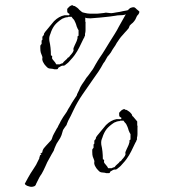

<svg xmlns="http://www.w3.org/2000/svg" viewBox="-20 -649 718 743"><path d="M102 74Q97 74 93 72.5Q89 71 85 70Q78 67 76 62L89 38Q93 31 98 22.5Q103 14 110 4L117 -7Q121 -13 122 -16Q123 -18 124 -20Q125 -22 126 -24Q128 -29 132 -36Q132 -41 134 -44Q134 -50 140 -50Q140 -52 137 -53Q135 -54 136 -54Q139 -55 144 -60V-62Q144 -65 147 -71Q149 -75 152 -78Q155 -81 158 -85L171 -99Q179 -107 180 -110Q185 -126 189 -132Q191 -136 194 -141Q197 -146 200 -152Q203 -155 206 -163L212 -174Q214 -179 219 -187Q224 -196 232 -207Q239 -216 244 -227Q247 -232 249 -235Q251 -238 252 -240Q255 -245 258 -250.5Q261 -256 264 -260L276 -278Q276 -279 277 -280Q277 -281 278 -282V-284Q280 -289 282.5 -293Q285 -297 286 -300L291 -312L297 -322L308 -338Q311 -343 314 -347.5Q317 -352 321 -356Q325 -361 328 -365.5Q331 -370 334 -374Q339 -380 342.5 -386.5Q346 -393 350 -400Q354 -407 358 -413.5Q362 -420 366 -426Q376 -440 385 -455Q394 -470 404 -486Q414 -502 423.5 -517Q433 -532 440 -546Q447 -558 453.5 -570Q460 -582 467 -594Q465 -593 463 -592Q459 -591 454.5 -590.5Q450 -590 445 -590Q440 -590 435 -589.5Q430 -589 426 -588Q422 -587 405 -585Q396 -584 386.5 -583Q377 -582 367 -581L330 -578Q313 -578 310 -581V-566Q312 -564 311 -557V-532Q311 -528 310.5 -525Q310 -522 309 -518V-511Q308 -509 307 -507.5Q306 -506 306 -504Q305 -503 304.5 -501.5Q304 -500 303 -499L287 -466Q283 -458 278.5 -450.5Q274 -443 269 -436Q265 -430 262 -427Q256 -421 254 -418Q251 -414 246 -409Q241 -404 234 -399L232 -397Q231 -397 230 -396Q226 -394 223 -395Q220 -395 216 -393Q215 -392 211 -390Q208 -389 205 -386Q205 -382 201 -381H190Q184 -383 180 -383Q176 -383 171 -384Q166 -385 163 -388Q161 -390 158 -393Q155 -396 152 -400Q145 -410 144 -417Q143 -420 144 -424Q145 -427 143 -432L138 -445Q137 -448 136.5 -452.5Q136 -457 136 -463V-472Q137 -475 141 -479V-492Q143 -494 143 -494L144 -495V-507L147 -510Q148 -511 150 -515Q150 -519 151 -520L155 -526Q157 -529 160 -532Q167 -540 174 -549Q181 -558 189 -567Q208 -586 230 -590H247L249 -593V-595Q245 -597 243.5 -598.5Q242 -600 241 -601Q240 -602 240 -613Q240 -615 242 -617L249 -624Q256 -629 260 -629Q261 -628 265 -626Q269 -626 270 -625L279 -619Q281 -617 283.5 -615Q286 -613 287 -611Q290 -608 293 -606Q296 -603 300 -601Q304 -600 308.5 -599Q313 -598 318 -597Q324 -596 330 -596Q336 -596 342 -596Q349 -596 355 -596Q361 -596 366 -597Q371 -598 375.5 -598Q380 -598 384 -599Q389 -601 400 -599Q411 -597 419 -599Q424 -600 430 -601Q436 -602 443 -603Q450 -605 456.5 -606Q463 -607 468 -608Q474 -610 476 -610Q475 -610 479 -614Q482 -617 484 -618Q497 -623 501 -620Q507 -616 508 -614Q520 -605 520 -602H519Q519 -599 516 -594Q510 -588 509 -585Q508 -582 504 -574Q500 -567 494 -561Q491 -559 488 -556Q485 -553 482 -550Q480 -546 480 -545Q480 -544 478 -540Q474 -535 470 -530.5Q466 -526 463 -523Q460 -520 456.5 -515.5Q453 -511 448 -506Q445 -502 442 -498Q439 -494 436 -489Q432 -484 429 -478Q426 -472 422 -467Q418 -462 415 -456.5Q412 -451 409 -446Q402 -436 396 -430L388 -416Q387 -413 384.5 -410Q382 -407 380 -404Q376 -396 371 -388Q366 -380 361 -372L340 -342L299 -283Q279 -254 264 -222Q262 -217 259 -211.5Q256 -206 254 -201Q252 -196 249 -191.5Q246 -187 244 -182Q243 -179 241.5 -176Q240 -173 239 -170Q238 -164 232 -158L224 -146L218 -126Q214 -115 206 -104Q198 -93 194 -82L191 -75L188 -66Q184 -59 179.5 -51.5Q175 -44 171 -36Q162 -21 156 -6L148 11L141 24Q139 27 136.5 30.5Q134 34 132 38L120 62Q118 70 112 72Q109 73 106.5 73.5Q104 74 102 74ZM211 -400 217 -403Q221 -403 223 -405Q225 -407 226 -409Q226 -409 229 -412Q232 -414 240 -422Q241 -426 247 -428Q249 -431 251.5 -434Q254 -437 256 -439Q258 -442 260.5 -445Q263 -448 264 -452Q266 -455 264 -458Q264 -462 265 -464Q267 -469 269 -473.5Q271 -478 273 -482Q277 -489 280 -501V-508L284 -511V-532Q281 -536 277 -546Q276 -551 274.5 -554.5Q273 -558 272 -561Q268 -572 262 -577Q260 -579 259 -581L257 -584H245Q243 -582 237 -582Q235 -581 232.5 -581Q230 -581 228 -579Q226 -579 224 -578Q222 -577 220 -576Q202 -564 192 -552Q181 -538 175 -518Q174 -516 173 -513Q172 -510 171 -506Q170 -499 171 -491Q177 -466 177 -435Q177 -434 179 -434Q180 -434 181 -433Q182 -432 182 -430Q182 -428 181.5 -426Q181 -424 182 -422Q184 -418 188 -414Q190 -411 192 -409Q194 -407 195 -405Q197 -400 198 -400ZM391 21Q385 19 381 19Q377 19 372 18Q367 17 364 14Q362 12 359 9Q356 6 353 2Q346 -8 345 -15Q344 -18 345 -22Q346 -25 344 -30L339 -43Q338 -46 337.5 -50.5Q337 -55 337 -61V-70Q338 -73 342 -77V-90Q344 -92 344 -92L345 -93V-105L348 -108Q349 -109 351 -113Q351 -117 352 -118L356 -124Q358 -127 361 -130Q368 -138 375 -147Q382 -156 390 -165Q409 -184 431 -188H448L450 -191V-193Q446 -195 444.5 -196.5Q443 -198 442 -199Q441 -200 441 -211Q441 -213 443 -215L450 -222Q457 -227 461 -227Q462 -226 466 -224Q470 -224 471 -223L480 -217Q482 -215 484.5 -213Q487 -211 488 -209Q490 -208 491 -203Q492 -199 495 -198L511 -179V-164Q513 -162 512 -154V-130Q512 -126 511.5 -123Q511 -120 510 -116V-109Q509 -107 508 -105.5Q507 -104 507 -102Q506 -101 505.5 -99.5Q505 -98 504 -97L488 -64Q484 -56 479.5 -48.5Q475 -41 470 -34Q466 -28 463 -25Q457 -19 455 -16Q452 -12 447 -7Q442 -2 435 3L433 5Q432 5 431 6Q427 8 424 7Q421 7 417 9Q416 10 412 12Q409 13 406 16Q406 20 402 21ZM412 2 418 -1Q422 -1 424 -3Q426 -5 427 -7Q427 -7 430 -10Q433 -12 441 -20Q442 -24 448 -26Q450 -29 452.5 -32Q455 -35 457 -37Q459 -40 461.5 -43Q464 -46 465 -50Q467 -53 465 -56Q465 -60 466 -62Q468 -67 470 -71.5Q472 -76 474 -80Q478 -87 481 -99V-106L485 -109V-130Q482 -134 478 -144Q477 -149 475.5 -152.5Q474 -156 473 -159Q469 -170 463 -175Q461 -177 460 -179L458 -182H446Q444 -180 438 -180Q436 -179 433.5 -179Q431 -179 429 -177Q427 -177 425 -176Q423 -175 421 -174Q403 -162 393 -150Q382 -136 376 -116Q375 -114 374 -111Q373 -108 372 -104Q371 -97 372 -89Q378 -64 378 -33Q378 -32 380 -32Q381 -32 382 -31Q383 -30 383 -28Q383 -26 382.5 -24Q382 -22 383 -20Q385 -16 389 -12Q391 -9 393 -7Q395 -5 396 -3Q398 2 399 2Z"/></svg>

Font: Estonia
Style: Regular
Weight: 400
Designer: Robert E. Leuschke
Foundry: Robert E. Leuschke
Version: Version 1.014; ttfautohint (v1.8.3)